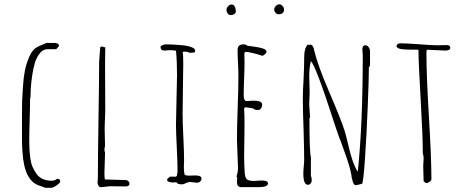

<svg xmlns="http://www.w3.org/2000/svg" viewBox="-20 -868 2188 904"><path d="M263.7 -15.1Q263.7 -25.9 248.5 -25.9Q238.3 -17.1 223.6 -17.1Q199.7 -17.1 181.6 -25.1Q163.6 -33.2 152.3 -48.8Q140.6 -65.4 133.3 -82.3Q126 -99.1 123 -121.1Q120.1 -143.6 118.9 -161.1Q117.7 -178.7 117.7 -202.1Q117.7 -242.7 119.6 -302.7Q121.6 -362.8 121.6 -403.8L123.5 -409.2Q123.5 -429.2 125 -452.6Q126.5 -478.5 131.6 -512.7Q136.7 -546.9 144 -571.3Q152.8 -599.6 168 -617.9Q183.1 -636.2 202.6 -636.2H244.6L257.8 -650.9Q257.8 -653.3 256.8 -657.2Q256.3 -658.7 253.9 -661.1Q253.4 -661.6 249.5 -663.6Q248.5 -663.6 244.1 -665Q242.7 -665 241.7 -665.5L238.8 -666H198.7Q189.5 -661.1 173.8 -655.3Q155.8 -647.9 146.5 -641.1Q128.4 -627.4 115.7 -595.7Q103 -564.9 96.9 -534.2Q90.8 -503.4 87.9 -457.5Q85 -415.5 84.2 -393.3Q83.5 -371.1 83.5 -332V-217.8Q83.5 -180.7 85.4 -157.7Q89.8 -82.5 110.4 -43.5Q122.6 -21 136.2 -9.8Q149.9 1.5 168.9 7.3Q185.5 12.2 192.4 16.1H225.6Q238.3 11.2 251 1.7Q263.7 -7.8 263.7 -15.1Z M573.7 9.8Q589.8 8.3 589.8 -2.9Q589.8 -8.8 585 -14.4Q580.1 -20 574.7 -20H571.8L529.3 -21.5Q492.2 -22.9 477.5 -22.9Q473.1 -22.9 472.7 -27.8Q471.7 -33.7 471.7 -47.9V-54.2L474.6 -149.9Q471.7 -155.8 471.7 -164.1Q471.7 -166.5 472.2 -168Q472.7 -169.4 472.7 -171.9L471.7 -170.9L474.6 -179.2L473.6 -221.7L472.7 -264.2Q472.7 -275.4 474.1 -305.2L475.6 -348.1Q475.6 -408.7 475.1 -457Q474.6 -505.4 474.6 -565.9Q474.6 -587.9 475.1 -605.5Q475.6 -623 475.6 -645Q475.6 -644.5 473.1 -645.5Q463.9 -648.9 459 -648.9Q451.7 -648.9 451.7 -642.1L449.2 -611.8Q446.8 -580.1 446.8 -576.2Q446.8 -496.1 443.8 -315.9Q440.9 -135.3 440.9 -43Q440.9 -18.1 439 -9.8Q441.4 13.2 455.6 13.2Q462.9 13.2 474.1 11.2Q486.8 9.8 492.7 9.8L490.7 8.8Q539.6 8.8 573.7 9.8Z M837.9 0Q844.2 0 855 -5.9Q866.7 -11.2 873.5 -11.2Q879.4 -11.2 890.1 -9.8Q899.9 -7.8 906.7 -7.8Q916 -7.8 922.4 -13.4Q928.7 -19 928.7 -27.8Q928.7 -42 898.9 -42Q890.6 -42 884.3 -41.5Q877.9 -41 869.6 -41Q847.7 -41 847.7 -50.8L848.6 -53.2Q845.7 -57.6 845.7 -81.1Q845.7 -91.8 846.2 -99.1L846.7 -111.8Q846.7 -153.3 843.3 -221.7Q839.8 -289.6 839.8 -331.1Q839.8 -370.6 841.3 -450.2Q842.8 -529.3 842.8 -568.8Q842.8 -613.3 839.8 -622.1L844.7 -625Q865.7 -625 873.5 -619.1L896.5 -621.1Q898.9 -627 898.9 -628.9Q898.9 -639.6 881.3 -646Q861.3 -653.3 835.4 -655.3Q792.5 -659.2 759.8 -659.2Q753.4 -659.2 744.6 -655Q735.8 -650.9 735.8 -647Q735.8 -629.9 754.9 -629.9L767.1 -630.9L778.8 -631.8Q799.3 -631.8 808.6 -628.9Q813.5 -583.5 813.5 -513.2Q813.5 -483.4 811 -397Q808.6 -310.1 808.6 -279.8Q808.6 -247.6 812.5 -170.4Q815.9 -102.5 815.9 -61Q815.9 -57.6 814.5 -49.3Q812.5 -42 812.5 -40L808.6 -36.1H779.8L773.9 -30.8Q769.5 -27.8 768.1 -25.4Q766.6 -22.9 766.6 -19Q772.5 -8.8 793.9 -8.8Q798.3 -8.8 802.2 -9.3Q805.7 -9.8 810.5 -9.8Q814.5 0 837.9 0Z M1291 -800.8Q1317.4 -800.8 1317.4 -823.7Q1317.4 -831.5 1310.5 -839.6Q1303.7 -847.7 1295.4 -847.7Q1286.1 -847.7 1278.6 -839.8Q1271 -832 1271 -822.8Q1271 -814.9 1277.3 -807.9Q1283.7 -800.8 1291 -800.8ZM1065.4 -796.9Q1075.2 -796.9 1082.8 -801.5Q1090.3 -806.2 1090.3 -814Q1090.3 -827.6 1085.2 -837.2Q1080.1 -846.7 1070.3 -846.7Q1061.5 -846.7 1054 -838.6Q1046.4 -830.6 1046.4 -821.8Q1046.4 -812.5 1052 -804.7Q1057.6 -796.9 1065.4 -796.9ZM1096.2 -20.5Q1095.7 -14.6 1095.7 -7.8Q1097.2 13.2 1115.7 13.2H1198.2Q1241.7 13.2 1241.7 -4.9Q1241.7 -18.1 1212.4 -18.1L1193.4 -17.1L1175.3 -16.1Q1151.4 -16.1 1142.6 -23.7Q1133.8 -31.2 1132.3 -54.2Q1129.4 -94.7 1129.4 -133.8L1130.4 -205.1L1131.3 -275.9Q1131.3 -332 1129.4 -355V-357.9L1134.3 -362.8H1138.7L1171.4 -357.9Q1177.7 -350.1 1194.3 -350.1Q1203.6 -350.1 1209 -357.7Q1214.4 -365.2 1214.4 -376Q1213.9 -394 1175.3 -394Q1172.9 -394 1158.2 -393.1L1141.6 -392.1Q1127.4 -392.1 1127.4 -419.9Q1127.4 -451.2 1129.4 -497.6Q1131.3 -543.9 1131.3 -575.2Q1131.3 -599.6 1130.4 -618.2L1135.3 -624Q1161.6 -623 1216.3 -605Q1234.9 -615.7 1234.9 -625Q1234.9 -634.3 1216.3 -640.1Q1197.8 -646 1172.9 -648.9Q1149.9 -651.4 1143.6 -652.8Q1138.7 -659.2 1127.4 -659.2Q1111.8 -659.2 1105.2 -652.3Q1098.6 -645.5 1098.6 -630.9Q1098.6 -606.4 1100.6 -571.3Q1102.5 -535.6 1102.5 -511.2Q1102.5 -454.1 1099.1 -360.4Q1095.7 -266.6 1095.7 -210Q1095.7 -192.9 1098.1 -144Q1100.6 -95.2 1100.6 -78.1Q1100.6 -57.1 1093.3 -37.1L1096.7 -33.2Q1096.7 -26.4 1096.2 -20.5Z M1602.5 -151.9Q1628.9 -81.1 1635.7 -37.1L1634.8 -34.2Q1637.2 -30.3 1639.2 -20Q1641.6 -8.3 1645.5 -2.2Q1649.4 3.9 1656.7 3.9Q1658.7 3.9 1667.5 1.5L1668 2V1.5Q1679.7 -2 1685.1 -2.9Q1691.4 -15.6 1698.7 -125Q1706.1 -234.4 1711.4 -365.2Q1716.8 -496.1 1716.8 -550.8L1722.2 -559.1V-626Q1722.2 -636.7 1715.8 -645.8Q1709.5 -654.8 1700.2 -654.8Q1686 -654.8 1686 -633.8L1687 -621.1L1688 -608.9Q1688 -284.7 1665 -64L1663.1 -61Q1648.9 -85.4 1638.4 -116.9Q1627.9 -148.4 1618.2 -192.4Q1608.4 -232.9 1602.1 -253.9Q1584 -309.6 1530.8 -433.1Q1476.1 -560.1 1459 -631.8L1458 -637.2L1456.5 -643.1Q1454.6 -648.4 1452.1 -651.9Q1447.8 -656.2 1442.9 -658.2L1433.1 -655.8L1430.2 -659.2Q1412.1 -644 1412.1 -594.7V-582Q1412.1 -553.2 1409.2 -493.7Q1405.8 -438.5 1405.8 -404.8Q1405.8 -350.1 1409.2 -261.2Q1412.1 -165.5 1412.1 -117.2Q1412.1 -103.5 1410.2 -84.5Q1408.2 -64.9 1408.2 -51.8Q1408.2 2 1429.2 2Q1437.5 2 1442.6 -4.2Q1447.8 -10.3 1447.8 -18.1Q1447.8 -32.2 1443.8 -39.1V-128.9Q1437 -147 1437 -313H1439.9L1438 -345.2Q1436 -366.7 1436 -382.8L1437 -406.7L1438 -431.2L1437 -470.2L1436 -509.8Q1436 -550.3 1443.8 -580.1Q1467.3 -557.6 1557.1 -278.8Q1580.6 -208 1584 -204.1Q1588.9 -189 1602.5 -151.9Z M2011.2 -24.9Q2011.2 -123 1999.5 -318.4Q1987.8 -514.2 1987.8 -611.8Q1987.8 -626 1988.8 -630.9Q1989.7 -633.8 1992.7 -633.8Q2005.9 -633.8 2035.6 -631.8Q2065.4 -629.9 2078.1 -629.9Q2087.4 -629.9 2093.8 -633.3Q2100.1 -636.7 2100.1 -643.1Q2100.1 -655.8 2082 -655.8L2061 -655.3L2039.6 -654.8Q2013.2 -654.8 1952.6 -659.7Q1888.7 -664.1 1865.7 -664.1Q1851.1 -664.1 1846.7 -652.8Q1846.7 -641.1 1867.2 -637.2Q1886.2 -633.8 1950.2 -633.8Q1950.7 -566.9 1960.9 -394.5Q1970.7 -227.1 1970.7 -146Q1974.6 -135.3 1974.6 -122.1L1973.6 -104.5L1972.7 -86.9L1973.6 -50.8L1974.6 -14.2L1985.8 -5.9Q1993.7 -5.9 2002.4 -12Q2011.2 -18.1 2011.2 -24.9Z"/></svg>

Font: Amatica SC
Style: Regular
Weight: 400
Version: Version 2.000